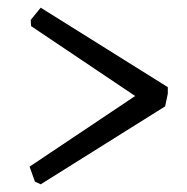

<svg xmlns="http://www.w3.org/2000/svg" viewBox="-20 -565 487 500"><path d="M410 -288 86 -85 71 -92 57 -131 332 -315 61 -497 60 -513 86 -545 417 -338V-321Z"/></svg>

Font: Fenix
Style: Regular
Weight: 400
Designer: Fernando Diaz
Foundry: Fernando Diaz
Version: 004.301